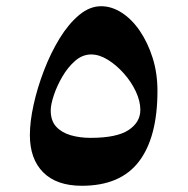

<svg xmlns="http://www.w3.org/2000/svg" viewBox="-20 -621 604 617"><path d="M243 -24Q162 -24 119 -67Q76 -110 76 -187Q76 -230 88 -284.5Q100 -339 121.5 -395Q143 -451 171.5 -497.5Q200 -544 234 -572.5Q268 -601 305 -601Q339 -601 371.5 -580Q404 -559 429.5 -521.5Q455 -484 470.5 -435Q486 -386 486 -329Q486 -180 426.5 -102Q367 -24 243 -24ZM271 -178Q355 -178 393 -203Q431 -228 431 -268Q431 -296 416.5 -327Q402 -358 378 -385Q354 -412 326.5 -429Q299 -446 273 -446Q245 -446 221.5 -425.5Q198 -405 180.5 -375Q163 -345 153 -315Q143 -285 143 -266Q143 -233 160.5 -214Q178 -195 207 -186.5Q236 -178 271 -178Z"/></svg>

Font: Noto Nastaliq Urdu Medium
Style: Regular
Weight: 500
Designer: Monotype Design Team (Patrick Giasson: type design, Kamal Mansour: OpenType code, Glenda Bellarosa). Updated by Simon Co
Foundry: Monotype Imaging Inc., Simon Cozens
Version: Version 3.007